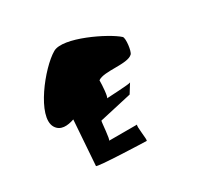

<svg xmlns="http://www.w3.org/2000/svg" viewBox="-124 -999 864 840"><g transform="rotate(-30 308.0 -579.5)"><path d="M69 -563C88 -531 125 -534 160 -546C152 -432 144 -320 144 -320C142 -312 382 -304 391 -304C398 -304 382 -387 391 -387H249C256 -387 261 -474 264 -480L428 -517L456 -562C449 -557 343 -553 334 -552C341 -554 345 -611 345 -637C381 -663 488 -636 519 -666C530 -676 538 -740 528 -750C482 -792 298 -882 238 -847C165 -805 28 -633 69 -563ZM456 -563C456 -563 456 -562 456 -562C456 -562 456 -563 456 -563Z"/></g></svg>

Font: Ampere
Style: Regular
Weight: 400
Version: Version 1